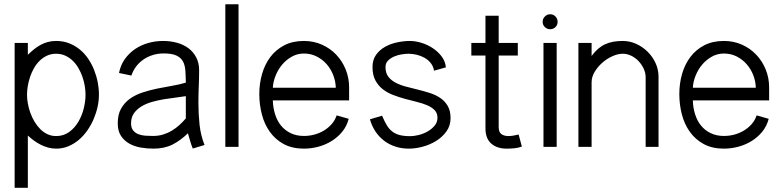

<svg xmlns="http://www.w3.org/2000/svg" viewBox="-20 -690 3682 902"><path d="M48.8 192.4V-488.3H110.8V-432.6Q125 -446.3 139.6 -458.3Q154.3 -470.2 170.4 -479Q186.5 -487.8 204.6 -492.7Q222.7 -497.6 243.7 -497.6Q276.9 -497.6 304.4 -486.8Q332 -476.1 354.5 -457.8Q377 -439.5 393.8 -414.8Q410.6 -390.1 421.9 -362.1Q433.1 -334 439 -304Q444.8 -273.9 444.8 -244.6Q444.8 -217.8 438.5 -188.5Q432.1 -159.2 420.2 -131.1Q408.2 -103 390.6 -77.6Q373 -52.2 350.6 -33.2Q328.1 -14.2 301.3 -2.9Q274.4 8.3 243.7 8.3Q224.6 8.3 206.5 3.4Q188.5 -1.5 171.9 -9.8Q155.3 -18.1 139.9 -29.3Q124.5 -40.5 110.8 -53.2V192.4ZM381.8 -244.6Q381.8 -264.6 378.2 -286.6Q374.5 -308.6 366.9 -330.1Q359.4 -351.6 347.9 -371.1Q336.4 -390.6 321 -405.3Q305.7 -419.9 286.4 -428.7Q267.1 -437.5 243.7 -437.5Q220.2 -437.5 201.2 -428.7Q182.1 -419.9 166.7 -405Q151.4 -390.1 140.1 -370.6Q128.9 -351.1 121.6 -329.6Q114.3 -308.1 110.6 -286.1Q106.9 -264.2 106.9 -244.6Q106.9 -225.6 110.8 -203.9Q114.7 -182.1 122.3 -160.6Q129.9 -139.2 141.6 -119.4Q153.3 -99.6 168.5 -84.2Q183.6 -68.8 202.4 -59.8Q221.2 -50.8 243.7 -50.8Q278.8 -50.8 304.9 -69.8Q331.1 -88.9 348.1 -117.9Q365.2 -147 373.5 -180.9Q381.8 -214.8 381.8 -244.6Z M885.7 7.8Q878.4 -9.3 873.3 -27.8Q868.2 -46.4 862.8 -64Q828.1 -29.8 790 -10.7Q752 8.3 700.7 8.3Q670.9 8.3 641.1 3.2Q611.3 -2 587.4 -15.4Q563.5 -28.8 548.3 -51.8Q533.2 -74.7 533.2 -110.4Q533.2 -151.9 548.8 -179.7Q564.5 -207.5 590.3 -226.1Q616.2 -244.6 649.9 -255.6Q683.6 -266.6 719 -273.9Q754.4 -281.2 789.3 -287.1Q824.2 -293 853 -301.8Q852.5 -333 850.8 -358.4Q849.1 -383.8 839.4 -401.6Q829.6 -419.4 808.6 -429.2Q787.6 -439 748.5 -439Q723.1 -439 699.2 -431.9Q675.3 -424.8 655.3 -411.4Q635.3 -397.9 620.4 -378.7Q605.5 -359.4 597.2 -335L539.1 -347.2Q546.4 -384.3 566.4 -412.4Q586.4 -440.4 614.5 -459.5Q642.6 -478.5 676.5 -488Q710.4 -497.6 746.1 -497.6Q781.7 -497.6 812.7 -488.8Q843.8 -480 866.5 -462.6Q889.2 -445.3 902.3 -419.4Q915.5 -393.6 915.5 -359.4Q915.5 -324.7 913.8 -285.9Q912.1 -247.1 912.1 -206.5Q912.1 -154.8 917.5 -104.2Q922.9 -53.7 940.9 -8.8ZM853 -238.3Q833.5 -234.9 806.6 -231.7Q779.8 -228.5 751.2 -223.9Q722.7 -219.2 694.8 -211.4Q667 -203.6 645 -190.4Q623 -177.2 609.4 -158Q595.7 -138.7 595.7 -110.4Q595.7 -89.4 605.5 -77.4Q615.2 -65.4 630.1 -59.6Q645 -53.7 663.3 -52.5Q681.6 -51.3 698.7 -51.3Q724.6 -51.3 746.6 -58.1Q768.6 -64.9 787.6 -76.4Q806.6 -87.9 823 -102.8Q839.4 -117.7 853 -133.8Z M1100.6 0H1038.6V-669.9H1100.6Z M1618.2 -131.8Q1609.4 -97.7 1588.1 -71.5Q1566.9 -45.4 1538.1 -27.6Q1509.3 -9.8 1475.6 -0.7Q1441.9 8.3 1407.7 8.3Q1352.5 8.3 1313 -13.2Q1273.4 -34.7 1247.8 -70.6Q1222.2 -106.4 1210.2 -152.6Q1198.2 -198.7 1198.2 -248.5Q1198.2 -297.9 1211.2 -342.8Q1224.1 -387.7 1250 -422.1Q1275.9 -456.5 1315.2 -477.1Q1354.5 -497.6 1407.7 -497.6Q1453.6 -497.6 1492.4 -480.2Q1531.2 -462.9 1559.6 -433.1Q1587.9 -403.3 1604 -363.8Q1620.1 -324.2 1620.1 -279.8V-218.3H1261.7Q1262.7 -184.1 1272.2 -153.6Q1281.7 -123 1300 -100.3Q1318.4 -77.6 1345.5 -64.5Q1372.6 -51.3 1408.2 -51.3Q1432.6 -51.3 1456.5 -57.6Q1480.5 -64 1501 -76.2Q1521.5 -88.4 1537.6 -106.4Q1553.7 -124.5 1561.5 -147.9ZM1557.6 -277.8Q1556.6 -308.6 1545.4 -337.4Q1534.2 -366.2 1514.4 -388.7Q1494.6 -411.1 1467.5 -424.8Q1440.4 -438.5 1407.7 -438.5Q1377 -438.5 1350.8 -423.8Q1324.7 -409.2 1305.4 -386.2Q1286.1 -363.3 1274.7 -334.5Q1263.2 -305.7 1261.7 -277.8Z M2019 -357.9Q2015.6 -378.9 2003.4 -394Q1991.2 -409.2 1974.1 -418.7Q1957 -428.2 1937.3 -432.9Q1917.5 -437.5 1898.9 -437.5Q1885.3 -437.5 1866.7 -434.6Q1848.1 -431.6 1831.3 -424.3Q1814.5 -417 1802.7 -405Q1791 -393.1 1791 -375Q1791 -347.2 1804.2 -329.8Q1817.4 -312.5 1838.9 -301.3Q1860.4 -290 1887.7 -283Q1915 -275.9 1943.8 -268.8Q1972.7 -261.7 2000 -252.9Q2027.3 -244.1 2048.8 -229.5Q2070.3 -214.8 2083.5 -192.1Q2096.7 -169.4 2096.7 -134.8Q2096.7 -99.6 2077.4 -72.8Q2058.1 -45.9 2028.8 -27.8Q1999.5 -9.8 1965.3 -0.7Q1931.2 8.3 1900.9 8.3Q1867.2 8.3 1837.9 -1.2Q1808.6 -10.7 1785.2 -28.3Q1761.7 -45.9 1744.4 -71.5Q1727.1 -97.2 1717.8 -129.4L1774.9 -146.5Q1786.1 -120.1 1797.1 -101.8Q1808.1 -83.5 1823 -72Q1837.9 -60.5 1858.2 -55.4Q1878.4 -50.3 1907.7 -50.3Q1925.3 -50.3 1947.5 -55.9Q1969.7 -61.5 1989 -72.5Q2008.3 -83.5 2021.7 -99.6Q2035.2 -115.7 2035.2 -136.7Q2035.2 -158.7 2022 -172.4Q2008.8 -186 1987.3 -195.3Q1965.8 -204.6 1938.5 -211.2Q1911.1 -217.8 1882.6 -225.6Q1854 -233.4 1826.7 -243.9Q1799.3 -254.4 1777.8 -271.2Q1756.3 -288.1 1743.2 -313Q1730 -337.9 1730 -375Q1730 -409.2 1746.8 -432.6Q1763.7 -456.1 1789.8 -470.5Q1815.9 -484.9 1846.9 -491.2Q1877.9 -497.6 1905.8 -497.6Q1931.2 -497.6 1960 -488.8Q1988.8 -480 2013.4 -463.6Q2038.1 -447.3 2055.2 -424.3Q2072.3 -401.4 2074.7 -373.5Z M2431.6 -1.5Q2414.6 4.9 2396.2 6.6Q2377.9 8.3 2359.9 8.3Q2314.9 8.3 2287.8 -15.6Q2260.7 -39.6 2260.7 -85.9V-429.2H2194.3V-488.3H2260.7V-616.2H2322.8V-488.3H2412.6V-429.2H2322.8V-92.3Q2322.8 -69.8 2335.2 -60.3Q2347.7 -50.8 2368.7 -50.8Q2380.4 -50.8 2393.1 -53.2Q2405.8 -55.7 2416.5 -58.1Z M2599.6 -587.4Q2599.6 -572.8 2589.6 -562.7Q2579.6 -552.7 2564.5 -552.7Q2550.3 -552.7 2539.8 -562.7Q2529.3 -572.8 2529.3 -587.4Q2529.3 -602.1 2539.8 -612.5Q2550.3 -623 2564.5 -623Q2579.6 -623 2589.6 -612.5Q2599.6 -602.1 2599.6 -587.4ZM2595.2 0H2533.2V-488.3H2595.2Z M2759.3 -488.3V-427.2Q2773.9 -446.8 2789.3 -460.2Q2804.7 -473.6 2822.5 -481.9Q2840.3 -490.2 2860.8 -493.9Q2881.3 -497.6 2905.8 -497.6Q2938.5 -497.6 2968.8 -483.9Q2999 -470.2 3022.5 -447Q3045.9 -423.8 3059.8 -393.6Q3073.7 -363.3 3073.7 -330.1V0H3013.2V-326.7Q3013.2 -347.2 3004.2 -366.9Q2995.1 -386.7 2980.2 -402.6Q2965.3 -418.5 2945.8 -428Q2926.3 -437.5 2905.8 -437.5Q2882.8 -437.5 2857.2 -426Q2831.5 -414.6 2809.8 -395.5Q2788.1 -376.5 2773.7 -352.5Q2759.3 -328.6 2759.3 -303.7V0H2697.3V-488.3Z M3591.3 -131.8Q3582.5 -97.7 3561.3 -71.5Q3540 -45.4 3511.2 -27.6Q3482.4 -9.8 3448.7 -0.7Q3415 8.3 3380.9 8.3Q3325.7 8.3 3286.1 -13.2Q3246.6 -34.7 3220.9 -70.6Q3195.3 -106.4 3183.3 -152.6Q3171.4 -198.7 3171.4 -248.5Q3171.4 -297.9 3184.3 -342.8Q3197.3 -387.7 3223.1 -422.1Q3249 -456.5 3288.3 -477.1Q3327.6 -497.6 3380.9 -497.6Q3426.8 -497.6 3465.6 -480.2Q3504.4 -462.9 3532.7 -433.1Q3561 -403.3 3577.1 -363.8Q3593.3 -324.2 3593.3 -279.8V-218.3H3234.9Q3235.8 -184.1 3245.4 -153.6Q3254.9 -123 3273.2 -100.3Q3291.5 -77.6 3318.6 -64.5Q3345.7 -51.3 3381.3 -51.3Q3405.8 -51.3 3429.7 -57.6Q3453.6 -64 3474.1 -76.2Q3494.6 -88.4 3510.7 -106.4Q3526.9 -124.5 3534.7 -147.9ZM3530.8 -277.8Q3529.8 -308.6 3518.6 -337.4Q3507.3 -366.2 3487.5 -388.7Q3467.8 -411.1 3440.7 -424.8Q3413.6 -438.5 3380.9 -438.5Q3350.1 -438.5 3324 -423.8Q3297.9 -409.2 3278.6 -386.2Q3259.3 -363.3 3247.8 -334.5Q3236.3 -305.7 3234.9 -277.8Z"/></svg>

Font: SengPathom
Style: Regular
Weight: 400
Designer: John M. Durdin
Foundry: Lao Script for Windows
Version: Version 1.300